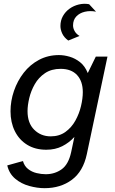

<svg xmlns="http://www.w3.org/2000/svg" viewBox="-20 -792 600 1004"><path d="M213 192Q175 192 133 180.5Q91 169 59.5 142.5Q28 116 18 73L100 50Q107 76 126.5 91.5Q146 107 171 113Q196 119 219 119Q266 119 302 93.5Q338 68 352 4L369 -76Q342 -46 305.5 -27.5Q269 -9 222 -9Q164 -9 122 -35Q80 -61 57.5 -106.5Q35 -152 35 -210Q35 -264 53 -316.5Q71 -369 104 -411.5Q137 -454 184 -479Q231 -504 288 -504Q315 -504 344 -495.5Q373 -487 398.5 -467Q424 -447 439 -410L481 -496H542L434 14Q415 104 356 148Q297 192 213 192ZM245 -79Q290 -79 322 -102Q354 -125 374 -161Q394 -197 403.5 -237Q413 -277 413 -310Q413 -367 383 -399.5Q353 -432 297 -432Q249 -432 215.5 -409.5Q182 -387 162 -352Q142 -317 133 -279Q124 -241 124 -211Q124 -148 159 -113.5Q194 -79 245 -79ZM337 -580Q315 -596 305.5 -616.5Q296 -637 296 -656Q296 -685 309 -708Q322 -731 343.5 -746.5Q365 -762 392 -768.5Q419 -775 446 -770L482 -731Q451 -737 423.5 -730.5Q396 -724 379 -706Q362 -688 362 -659Q362 -644 370.5 -629Q379 -614 396 -604Z"/></svg>

Font: Atkinson Hyperlegible Next
Style: Italic
Weight: 400
Italic angle: -12°
Designer: Elliott Scott, Megan Eiswerth, Linus Boman, Theodore Petrosky, Letters from Sweden
Foundry: Applied Design Works, Letters from Sweden
Version: Version 2.001